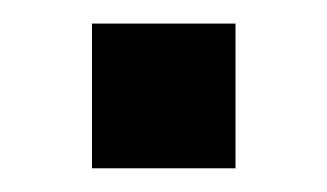

<svg xmlns="http://www.w3.org/2000/svg" viewBox="-20 -142 276 162"><path d="M57.6 0V-122.1H178.7V0Z"/></svg>

Font: Min Sans Medium
Style: Regular
Weight: 500
Designer: Jinseong-Kim, NotoSansCJK, Nunito
Foundry: Jinseong-Kim
Version: Version 1.400;Glyphs 3.1.2 (3151)